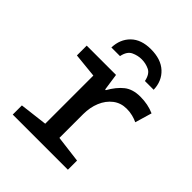

<svg xmlns="http://www.w3.org/2000/svg" viewBox="-212 -896 1024 1024"><g transform="rotate(45 300.0 -384.0)"><path d="M56 0V-69L213 -88V-451L75 -465V-539H296L310 -443H315Q343 -493 378 -521Q413 -549 470 -549Q528 -549 575 -528L547 -433Q531 -441 509.5 -446.5Q488 -452 464 -452Q420 -452 387.5 -427Q355 -402 337.5 -360Q320 -318 320 -267V-88L472 -69V0ZM331 -768Q407 -768 449.5 -728.5Q492 -689 494 -625H428Q419 -669 392 -682Q365 -695 334 -695Q305 -695 277 -682Q249 -669 240 -625H175Q177 -689 217.5 -728.5Q258 -768 331 -768Z"/></g></svg>

Font: Noto Sans Mono Medium
Style: Regular
Weight: 500
Designer: Monotype Design Team
Foundry: Monotype Imaging Inc.
Version: Version 2.014